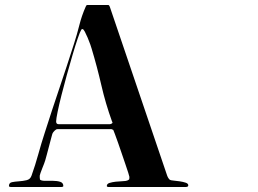

<svg xmlns="http://www.w3.org/2000/svg" viewBox="-20 -760 1040 773"><path d="M141 -37Q146 -32 161.5 -32Q177 -32 193.5 -32Q210 -32 222.5 -28Q235 -24 235 -11Q235 -9 232 -8Q229 -7 227 -7H24Q22 -7 19 -8Q16 -9 16 -11Q16 -24 28 -26.5Q40 -29 56 -30Q72 -31 87 -34.5Q102 -38 107 -53Q122 -95 134 -138.5Q146 -182 160 -225Q189 -316 219 -404.5Q249 -493 278 -584Q290 -621 299.5 -659Q309 -697 325 -733Q327 -737 328 -738.5Q329 -740 334 -740H413Q418 -740 419 -738.5Q420 -737 422 -733L653 -53Q657 -42 664 -36Q667 -34 678.5 -33Q690 -32 703.5 -30Q717 -28 727.5 -24.5Q738 -21 738 -14Q738 -11 736 -9Q735 -9 732.5 -8Q730 -7 729 -7H417Q415 -7 412.5 -8Q410 -9 410 -11Q410 -20 421 -23.5Q432 -27 446 -28.5Q460 -30 473.5 -30.5Q487 -31 492 -33Q499 -36 500 -38Q501 -40 501 -48Q501 -50 496.5 -64Q492 -78 485 -98.5Q478 -119 470 -142.5Q462 -166 455 -186Q448 -206 442.5 -220.5Q437 -235 436 -237L429 -240H211Q206 -240 200 -234Q194 -228 192 -224Q191 -223 187 -207.5Q183 -192 178 -173.5Q173 -155 168.5 -137.5Q164 -120 162 -114Q161 -110 157.5 -101Q154 -92 150 -82Q146 -72 143 -63.5Q140 -55 140 -53Q140 -49 140 -45Q140 -41 141 -37ZM431 -271Q405 -343 388 -417Q371 -491 349 -564Q348 -568 343.5 -581Q339 -594 333 -608Q327 -622 321.5 -632.5Q316 -643 312 -643Q308 -643 307 -640Q302 -632 292.5 -604Q283 -576 272 -538.5Q261 -501 249 -458Q237 -415 227.5 -377Q218 -339 212 -310Q206 -281 206 -271Q206 -260 216 -260H422Q426 -260 430.5 -263Q435 -266 431 -271Z"/></svg>

Font: SoukouMincho
Style: Regular
Weight: 400
Designer: Dr. Ken Lunde (project architect, glyph set definition & overall production); Masataka HATTORI  (production & ideograph 
Foundry: Adobe Systems Incorporated
Version: Version 1.00